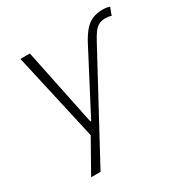

<svg xmlns="http://www.w3.org/2000/svg" viewBox="-158 -628 901 936"><g transform="rotate(-30 292.5 -160.0)"><path d="M404 -398Q423 -433 442.5 -455.5Q462 -478 487 -489Q512 -500 544 -500Q558 -500 567 -498.5Q576 -497 585 -494L569 -451Q563 -454 553.5 -455.5Q544 -457 536 -457Q515 -457 499 -448.5Q483 -440 470.5 -423Q458 -406 443 -378L142 180H89L199 -15L194 20L79 -492H132L222 -57H226Z"/></g></svg>

Font: Nunito Sans 7pt SemiCondensed ExtraLight
Style: Italic
Weight: 250
Width: 4
Italic angle: -9°
Designer: Vernon Adams
Foundry: Vernon Adams
Version: Version 3.101;gftools[0.9.27]